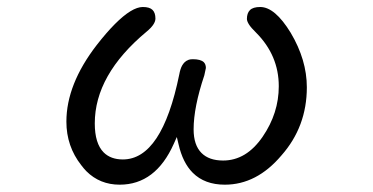

<svg xmlns="http://www.w3.org/2000/svg" viewBox="-20 -500 1040 535"><path d="M313.5 14.6Q413.6 14.6 464.4 -99.6L472.7 -118.2L477.5 -98.1Q489.3 -46.4 517.1 -18.6Q550.3 14.6 606.4 14.6Q695.3 14.6 764.2 -66.9Q835 -147 835 -256.8Q835 -333 790 -408.7Q746.1 -480.5 705.1 -480.5Q685.1 -480.5 676.5 -471.9Q668 -463.4 668 -447.3Q668 -441.4 673.3 -432.6Q679.2 -422.9 693.4 -409.2Q756.8 -345.7 756.8 -259.8Q756.8 -184.6 711.9 -119.1Q666.5 -52.7 601.6 -52.7Q562.5 -52.7 541.5 -73.7Q519.5 -95.7 519.5 -139.6Q519.5 -201.2 549.3 -290L553.7 -310.5Q553.7 -320.8 547.9 -326.7Q539.1 -335 517.6 -335Q510.3 -335 505.9 -333.5Q498.5 -330.6 494.6 -326.7Q490.7 -322.8 487.8 -317.9Q482.4 -308.6 479.5 -292.5Q431.2 -55.7 322.3 -55.7Q288.6 -55.7 269 -75.2Q244.1 -100.1 244.1 -156.2Q244.1 -291.5 388.2 -411.6Q413.1 -432.1 413.1 -448.2Q413.1 -464.4 405 -472.4Q397 -480.5 377.9 -480.5Q347.7 -480.5 300.3 -433.1Q276.9 -409.7 249.5 -374.5Q165 -265.1 165 -161.1Q165 -92.3 206.5 -39.6Q213.9 -29.8 220.7 -22.9Q258.3 14.6 313.5 14.6Z"/></svg>

Font: YuPearl-Light
Style: Light
Weight: 300
Designer: Max Yao
Foundry: Max-Everyday
Version: Version 1.011; ttfautohint (v1.8.3)